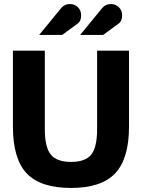

<svg xmlns="http://www.w3.org/2000/svg" viewBox="-20 -919 703 951"><path d="M529 -899Q553 -899 569 -883Q585 -867 585 -843Q585 -814 566 -801L491 -746H377L486 -879Q503 -899 529 -899ZM326 -899Q350 -899 366 -883Q382 -867 382 -843Q382 -814 363 -801L288 -746H174L283 -879Q300 -899 326 -899ZM619 -292Q619 -133 550.5 -60.5Q482 12 332 12Q181 12 112.5 -60Q44 -132 44 -292V-668H202V-279Q202 -190 231.5 -153.5Q261 -117 332 -117Q403 -117 432 -153.5Q461 -190 461 -279V-668H619Z"/></svg>

Font: Atkinson Hyperlegible Pro
Style: Bold
Weight: 700
Designer: Elliott Scott, Megan Eiswerth, Linus Boman, Theodore Petrosky, Jacob Perez
Foundry: Braille Institute
Version: Version 1.5.1